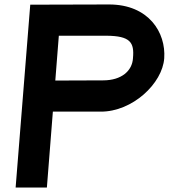

<svg xmlns="http://www.w3.org/2000/svg" viewBox="-20 -840 756 860"><path d="M227.7 -479.2 243.5 -680H457.5C563.4 -679 582.2 -650 575.6 -580L575.6 -579C572.2 -523 524.8 -480 441.8 -480ZM115.5 -819 50 0H190L216.8 -340H430.8C572.7 -339 707.7 -466 715.6 -579C723.6 -694 646.5 -820 468.5 -820Z"/></svg>

Font: Poland Can Into
Style: Of Regular
Weight: 500
Foundry: Cannot Into Space Fonts
Version: Version 1.01